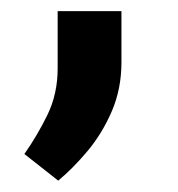

<svg xmlns="http://www.w3.org/2000/svg" viewBox="-20 -129 313 338"><path d="M81.5 -8.8V-109.4H193.8V-19.5Q193.8 27.3 176.8 66.9Q159.7 106.4 134 137Q108.4 167.5 82.5 189L22.9 142.1Q45.9 109.4 63.7 72.8Q81.5 36.1 81.5 -8.8Z"/></svg>

Font: Vazirmatn RD FD
Style: Bold
Weight: 700
Designer: Saber Rastikerdar
Foundry: Saber Rastikerdar
Version: Version 33.003